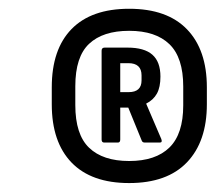

<svg xmlns="http://www.w3.org/2000/svg" viewBox="-20 -721 492 438"><path d="M274.6 -303.4Q188.4 -303.4 143.2 -350.2Q98.1 -397 98.1 -483.2V-521.8Q98.1 -608.4 143.2 -654.7Q188.4 -701 274.6 -701Q361.4 -701 406.6 -654.1Q451.9 -607.2 451.9 -521.8V-483.2Q451.9 -398.2 406.6 -350.8Q361.4 -303.4 274.6 -303.4ZM274.6 -353.7Q335 -353.7 366.5 -384.5Q398 -415.2 398 -480.8V-523.6Q398 -589.8 366.5 -620.2Q335 -650.7 274.6 -650.7Q214.8 -650.7 183.3 -621.1Q151.8 -591.6 151.8 -524.2V-481.4Q151.8 -414 183.3 -383.9Q214.8 -353.7 274.6 -353.7ZM217.8 -395.8Q211.8 -395.8 211.8 -402.6V-605.4Q211.8 -612.4 218.8 -612.4H270.8Q309.2 -612.4 327.6 -596.2Q346 -580 346 -546.2Q346 -522.2 338 -507.6Q330 -493 313.4 -484.6L348 -403.8Q351 -395.8 344.6 -395.8H310.1Q304.7 -395.8 303.1 -400.8L272.6 -475.6H254.3V-402.6Q254.3 -395.8 248.9 -395.8ZM254.3 -510.8H273.4Q302.9 -510.8 302.9 -537.6V-549Q302.9 -576.9 272.8 -576.9H254.3Z"/></svg>

Font: Sofia Sans Condensed
Style: Italic
Weight: 400
Italic angle: -9°
Designer: Botio Nikoltchev, Ani Petrova
Foundry: lettersoup
Version: Version 4.101